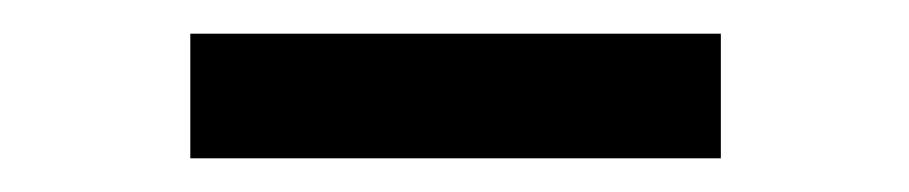

<svg xmlns="http://www.w3.org/2000/svg" viewBox="-20 -710 540 114"><path d="M93 -616V-690H408V-616Z"/></svg>

Font: Nunito Sans 12pt ExtraLight 12pt
Style: Bold
Weight: 700
Version: Version 3.101;gftools[0.9.27]